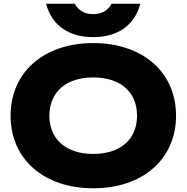

<svg xmlns="http://www.w3.org/2000/svg" viewBox="-20 -998 1005 1034"><path d="M482 16C749 16 928 -141 928 -375C928 -609 749 -766 482 -766C216 -766 37 -609 37 -375C37 -141 216 16 482 16ZM482 -169C337 -169 246 -247 246 -375C246 -503 337 -581 482 -581C628 -581 718 -503 718 -375C718 -247 628 -169 482 -169ZM228 -978C260 -857 355 -798 482 -798C609 -798 703 -857 736 -978H581C562 -942 529 -922 482 -922C434 -922 402 -942 383 -978Z"/></svg>

Font: Bounded
Style: Bold
Weight: 700
Designer: Vlad Churkin
Version: Version 3.0